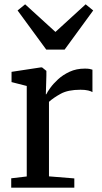

<svg xmlns="http://www.w3.org/2000/svg" viewBox="-20 -870 472 890"><path d="M32 0V-43.5L104 -52V-471.5L33.5 -489.5V-537L168.5 -557.5H175L195 -541.5V-520L192.5 -432.5L195 -433.5Q199 -443 212.8 -462.2Q226.5 -481.5 249 -502.2Q271.5 -523 302.8 -537.5Q334 -552 373.5 -552Q387 -552 395 -550.5Q403 -549 408.5 -547V-443Q403 -447 389 -450.5Q375 -454 353 -454Q295.5 -454 261.8 -435.5Q228 -417 207 -398V-52.5L324.5 -43V0ZM96.5 -850 237 -722 377 -850 412 -821.5 279.5 -640H194.5L61.5 -821.5Z"/></svg>

Font: Merriweather Text
Style: Regular
Weight: 400
Designer: Eben Sorkin
Foundry: Eben Sorkin
Version: Version 2.100; ttfautohint (v1.7.19-72a1) -l 8 -r 50 -G 200 